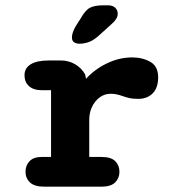

<svg xmlns="http://www.w3.org/2000/svg" viewBox="-20 -704 659 724"><path d="M316.5 -112.2H361.9Q398.8 -112.2 414.6 -96.3Q430.4 -80.4 430.4 -56.2Q430.4 -32.2 414.2 -16.1Q398 0 361.9 0H148.4Q109.8 0 93 -16.1Q76.2 -32.2 76.2 -56.2Q76.2 -80.4 91.5 -96.3Q106.9 -112.2 137.6 -112.2H172.5V-363.8H138.4Q106.5 -363.8 89.5 -379.1Q72.4 -394.4 72.4 -420.2Q72.4 -447.2 95.9 -461.6Q119.4 -476 164.2 -476H208.8Q238.7 -476 263 -461.9Q287.3 -447.8 301.1 -423.3L304.4 -406.9Q337.4 -443.2 383.7 -465.3Q429.9 -487.5 478.7 -487.5Q517.2 -487.5 546.8 -470.8Q576.4 -454.2 576.4 -412.4Q576.4 -373.3 556 -352.3Q535.7 -331.2 501 -331.2Q479.8 -331.2 466 -334.7Q452.2 -338.1 439.2 -342.8Q428.8 -346.4 418.5 -348.4Q408.3 -350.4 397.4 -350.4Q374.1 -350.4 355.8 -336.8Q337.6 -323.2 327 -301.1Q316.5 -278.9 316.5 -252.1ZM279.6 -539.1Q268.8 -539.1 260 -544.2Q251.2 -549.2 251.2 -563.7Q251.2 -580.1 265.8 -605.8L283.5 -633.3Q301.8 -666.1 319.6 -675Q337.4 -684 370.9 -684H386.8Q404.9 -684 414.4 -674.9Q423.9 -665.8 423.9 -652.2Q423.9 -633.4 402 -614.4L350.9 -568.2Q330.4 -550.2 312.8 -544.7Q295.2 -539.1 279.6 -539.1Z"/></svg>

Font: Sono ExtraLight
Style: Regular
Weight: 200
Designer: Tyler Finck
Foundry: Tyler Finck
Version: Version 2.112